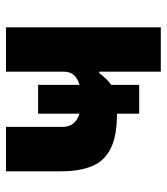

<svg xmlns="http://www.w3.org/2000/svg" viewBox="22 -578 556 640"><g transform="rotate(-90 300.0 -258.0)"><path d="M381 -205H376Q369 -195 358.5 -184Q348 -173 337 -165V-72H241V-146Q168 -146 126 -166.5Q84 -187 66.5 -228.5Q49 -270 49 -333V-516H197V-329Q197 -306 208 -292Q219 -278 241 -271V-409H337V-271Q351 -275 361 -282Q371 -289 376 -299Q381 -309 381 -323V-516H529V0H381Z"/></g></svg>

Font: Lilex
Style: Regular
Weight: 400
Monospace: yes
Designer: Mike Abbink, Paul van der Laan, Pieter van Rosmalen, Mikhael Khrustik
Foundry: Mikhael Khrustik
Version: Version 2.510